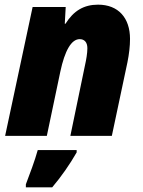

<svg xmlns="http://www.w3.org/2000/svg" viewBox="-20 -583 614 824"><path d="M2 0H181L239 -276C258 -365 286 -415 322 -415C342 -415 355 -402 355 -376C355 -355 350 -326 345 -304L282 0H460L527 -316C534 -351 538 -385 538 -416C538 -506 488 -563 401 -563C340 -563 296 -537 261 -481H258L262 -553H120ZM91 208V221H204C243 175 280 122 309 71V61H142C130 105 107 166 91 208Z"/></svg>

Font: Noto Sans SemiCondensed Black
Style: Italic
Weight: 900
Width: 4
Italic angle: -12°
Designer: Monotype Design Team
Foundry: Monotype Imaging Inc.
Version: Version 2.013